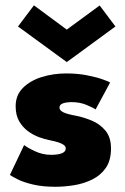

<svg xmlns="http://www.w3.org/2000/svg" viewBox="-20 -704 480 736"><path d="M234 -422.5Q277 -422.5 312.8 -415.5Q348.5 -408.5 372.2 -400.2Q396 -392 402 -387.5L346.5 -284.5Q337.5 -291 311.8 -301.8Q286 -312.5 255 -312.5Q234.5 -312.5 221.2 -307.8Q208 -303 208 -291.5Q208 -280.5 223.5 -273.2Q239 -266 270.5 -260.5Q299 -255 330.5 -242.2Q362 -229.5 383.8 -203.8Q405.5 -178 405.5 -135Q405.5 -89 385.5 -60.2Q365.5 -31.5 333.2 -15.8Q301 0 263.8 6Q226.5 12 192.5 12Q142.5 12 106 3.2Q69.5 -5.5 47.8 -16.5Q26 -27.5 18 -33.5L72.5 -148Q85.5 -137.5 114.8 -124Q144 -110.5 175.5 -110.5Q203.5 -110.5 217.8 -116.8Q232 -123 232 -134Q232 -142.5 225 -148Q218 -153.5 204.5 -158Q191 -162.5 170.5 -166.5Q152 -170 129.5 -178.2Q107 -186.5 86.8 -201.5Q66.5 -216.5 53.2 -239.8Q40 -263 40 -296.5Q40 -339.5 68 -367.2Q96 -395 140.2 -408.8Q184.5 -422.5 234 -422.5ZM236 -466 49 -602.5 110 -683.5 236 -590.5 362 -683 422.5 -602.5Z"/></svg>

Font: League Spartan Thin ExtraBold
Style: Regular
Weight: 800
Version: Version 2.002